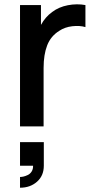

<svg xmlns="http://www.w3.org/2000/svg" viewBox="-20 -586 442 890"><path d="M221.7 -530.3Q252.4 -553.7 294.7 -561.8Q336.9 -569.8 376 -562.5V-460.4Q350.1 -468.3 315.2 -464.4Q280.3 -460.4 254.4 -442.9Q215.3 -418.5 198.7 -375.7Q182.1 -333 182.1 -271V0H72.8V-562.5H169.9V-470.7Q190.4 -507.8 221.7 -530.3ZM72.8 182.1V72.8H183.1V182.1Q183.1 228.5 151.6 256.3Q120.1 284.2 72.8 284.2V234.4Q80.1 234.4 88.9 232.4Q97.7 230.5 108.6 225.3Q119.6 220.2 126.7 209Q133.8 197.8 133.3 182.1Z"/></svg>

Font: Manrope3 Semibold
Style: Regular
Weight: 600
Width: 4
Designer: Mikhail Sharanda
Foundry: Mikhail Sharanda
Version: Version 3.000;PS 003.000;hotconv 1.0.88;makeotf.lib2.5.64775